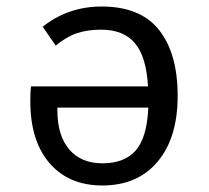

<svg xmlns="http://www.w3.org/2000/svg" viewBox="-20 -558 640 589"><path d="M525 -264Q525 -135 463.5 -62Q402 11 294 11Q191 11 132 -57.5Q73 -126 73 -247Q73 -279 75 -293H434Q429 -384 394 -425.5Q359 -467 290 -467Q248 -467 215.5 -456Q183 -445 151 -418L111 -476Q189 -538 292 -538Q411 -538 468 -466Q525 -394 525 -264ZM435 -228H156V-220Q156 -142 192.5 -99.5Q229 -57 294 -57Q362 -57 396.5 -96.5Q431 -136 435 -228Z"/></svg>

Font: FiraDG Mono
Style: Regular
Weight: 400
Designer: Carrois Corporate & Edenspiekermann AG
Foundry: Carrois Corporate GbR & Edenspiekermann AG
Version: Version 3.206